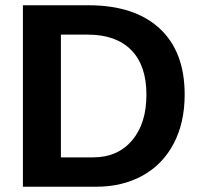

<svg xmlns="http://www.w3.org/2000/svg" viewBox="-20 -708 762 728"><path d="M680.2 -349.1Q680.2 -242.7 638.4 -163.3Q596.7 -84 520.3 -42Q443.8 0 345.2 0H66.9V-688H315.9Q489.7 -688 585 -600.3Q680.2 -512.7 680.2 -349.1ZM535.2 -349.1Q535.2 -460 477.5 -518.3Q419.9 -576.7 313 -576.7H210.9V-111.3H333Q425.8 -111.3 480.5 -175.3Q535.2 -239.3 535.2 -349.1Z"/></svg>

Font: Arial
Style: Bold
Weight: 700
Designer: Steve Matteson
Foundry: Ascender Corporation
Version: Version 2.00.3